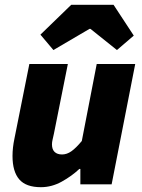

<svg xmlns="http://www.w3.org/2000/svg" viewBox="-20 -766 592 798"><path d="M202 -558 148 -622 276 -746H452L536 -618L466 -558L356 -646H352ZM542 -500 444 0H314V-64H310Q278 -34 236.5 -11Q195 12 150 12Q88 12 60 -20.5Q32 -53 32 -118Q32 -152 40 -190L102 -500H262L204 -210Q201 -196 198.5 -185.5Q196 -175 196 -166Q196 -145 207 -134.5Q218 -124 238 -124Q258 -124 277 -137.5Q296 -151 320 -180L382 -500Z"/></svg>

Font: TypoPRO Source Sans Pro
Style: Italic
Weight: 900
Italic angle: -11°
Designer: Paul D. Hunt
Foundry: Adobe Systems Incorporated
Version: Version 1.075;PS 2.000;hotconv 1.0.86;makeotf.lib2.5.63406